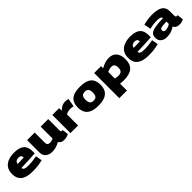

<svg xmlns="http://www.w3.org/2000/svg" viewBox="424 -2221 4094 4094"><g transform="rotate(-45 2471.5 -173.5)"><path d="M381 10Q273 10 194 -16.5Q115 -43 72 -103Q29 -163 29 -264Q29 -344 56.5 -399.5Q84 -455 132.5 -490Q181 -525 244.5 -541Q308 -557 379 -557Q534 -557 608.5 -494.5Q683 -432 683 -295Q683 -284 683 -266Q683 -248 682 -234Q614 -230 507.5 -223.5Q401 -217 264 -214Q264 -211 264 -206Q264 -176 299 -159.5Q334 -143 413 -143Q464 -143 527 -150Q590 -157 658 -170L683 -26Q612 -7 540.5 1.5Q469 10 381 10ZM265 -331Q319 -332 371.5 -333.5Q424 -335 456 -337Q453 -379 432.5 -397Q412 -415 367 -415Q330 -415 302.5 -397Q275 -379 265 -331Z M976 10Q881 10 824 -38.5Q767 -87 767 -179V-547H996V-243Q996 -200 1016 -181Q1036 -162 1071 -162Q1097 -162 1120 -168Q1143 -174 1175 -187V-547H1403V-201Q1403 -179 1411.5 -170.5Q1420 -162 1432 -162Q1445 -162 1455 -166L1474 -26Q1451 -11 1412 -0.5Q1373 10 1334 10Q1283 10 1253 -6.5Q1223 -23 1203 -55Q1147 -24 1093.5 -7Q1040 10 976 10Z M1733 -547V-471Q1771 -503 1800.5 -521.5Q1830 -540 1859 -548.5Q1888 -557 1924 -557Q1965 -557 2012 -545L1979 -357Q1954 -363 1931 -366Q1908 -369 1886 -369Q1858 -369 1826 -361.5Q1794 -354 1756 -333V0H1527V-547Z M2023 -275Q2023 -361 2055 -424.5Q2087 -488 2162 -522.5Q2237 -557 2367 -557Q2496 -557 2571.5 -522.5Q2647 -488 2679 -424.5Q2711 -361 2711 -275Q2711 -185 2676 -121Q2641 -57 2565.5 -23.5Q2490 10 2367 10Q2244 10 2168 -23.5Q2092 -57 2057.5 -121Q2023 -185 2023 -275ZM2256 -275Q2256 -204 2282 -171.5Q2308 -139 2367 -139Q2425 -139 2451 -171.5Q2477 -204 2477 -275Q2477 -342 2453 -375Q2429 -408 2367 -408Q2304 -408 2280 -375Q2256 -342 2256 -275Z M2790 210V-548H2996L2999 -485Q3063 -523 3122 -540Q3181 -557 3240 -557Q3351 -557 3411.5 -485.5Q3472 -414 3472 -281Q3472 -132 3388 -61Q3304 10 3124 10Q3074 10 3020 4V210ZM3119 -140Q3178 -140 3208 -169.5Q3238 -199 3238 -265Q3238 -328 3214 -356Q3190 -384 3145 -384Q3089 -384 3019 -353V-154Q3068 -140 3119 -140Z M3882 10Q3774 10 3695 -16.5Q3616 -43 3573 -103Q3530 -163 3530 -264Q3530 -344 3557.5 -399.5Q3585 -455 3633.5 -490Q3682 -525 3745.5 -541Q3809 -557 3880 -557Q4035 -557 4109.5 -494.5Q4184 -432 4184 -295Q4184 -284 4184 -266Q4184 -248 4183 -234Q4115 -230 4008.5 -223.5Q3902 -217 3765 -214Q3765 -211 3765 -206Q3765 -176 3800 -159.5Q3835 -143 3914 -143Q3965 -143 4028 -150Q4091 -157 4159 -170L4184 -26Q4113 -7 4041.5 1.5Q3970 10 3882 10ZM3766 -331Q3820 -332 3872.5 -333.5Q3925 -335 3957 -337Q3954 -379 3933.5 -397Q3913 -415 3868 -415Q3831 -415 3803.5 -397Q3776 -379 3766 -331Z M4242 -160Q4242 -231 4284 -267.5Q4326 -304 4417 -319Q4508 -334 4656 -339V-340Q4656 -369 4622 -382.5Q4588 -396 4524 -396Q4480 -396 4420 -388.5Q4360 -381 4306 -366L4276 -520Q4335 -536 4405 -546.5Q4475 -557 4539 -557Q4708 -557 4785.5 -504Q4863 -451 4863 -343V-215Q4863 -182 4872 -171Q4881 -160 4896 -160Q4902 -160 4908.5 -160.5Q4915 -161 4921 -163L4937 -23Q4913 -8 4882 1Q4851 10 4815 10Q4762 10 4727 -8Q4692 -26 4675 -67Q4623 -31 4564.5 -10.5Q4506 10 4429 10Q4376 10 4333.5 -9Q4291 -28 4266.5 -65.5Q4242 -103 4242 -160ZM4455 -170Q4455 -141 4471 -128.5Q4487 -116 4514 -116Q4543 -116 4585 -128Q4627 -140 4656 -163V-235Q4548 -233 4501.5 -222Q4455 -211 4455 -170Z"/></g></svg>

Font: Georama Extended ExtraBold
Style: Regular
Weight: 800
Width: 7
Designer: Jean-Baptiste Levee
Foundry: Production Type
Version: Version 1.000